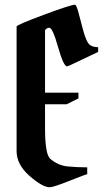

<svg xmlns="http://www.w3.org/2000/svg" viewBox="-20 -790 444 810"><path d="M188 -673Q178 -673 170 -663V-399H311V-375L261 -350H170V-250Q170 -139 192 -120Q225 -92 264 -88Q303 -84 348 -84V-55Q343 -55 274 -27.5Q205 0 190 0Q159 0 104.5 -48Q50 -96 50 -152V-678Q50 -685 164.5 -727.5Q279 -770 296 -770Q302 -770 310 -741Q318 -712 328.5 -671Q339 -630 350.5 -610.5Q362 -591 394 -591V-571Q372 -561 319.5 -535.5Q267 -510 263 -510Q248 -510 225 -591.5Q202 -673 188 -673Z"/></svg>

Font: Pirata One
Style: Regular
Weight: 400
Designer: Rodrigo Fuenzalida, Nicolas Massi
Foundry: Rodrigo Fuenzalida, Nicolas Massi
Version: Version 1.001